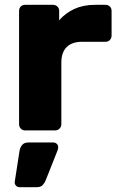

<svg xmlns="http://www.w3.org/2000/svg" viewBox="-20 -540 494 795"><path d="M84 0Q73 0 66 -7.5Q59 -15 59 -26V-495Q59 -506 66 -513Q73 -520 84 -520H199Q210 -520 217.5 -513Q225 -506 225 -495V-456Q251 -486 288 -503Q325 -520 373 -520H417Q428 -520 435 -513Q442 -506 442 -495V-393Q442 -382 435 -374.5Q428 -367 417 -367H320Q278 -367 256 -345Q234 -323 234 -281V-26Q234 -15 226.5 -7.5Q219 0 208 0ZM60 235Q52 235 46 228.5Q40 222 41 213L61 84Q63 71 71.5 60.5Q80 50 97 50H201Q209 50 215 55.5Q221 61 221 69Q221 72 220.5 74.5Q220 77 219 81L169 207Q165 217 157 226Q149 235 133 235Z"/></svg>

Font: Fz Rubik
Style: Bold
Weight: 700
Designer: Hubert and Fischer
Foundry: Hubert and Fischer
Version: Vit hóa bi FontZin.com